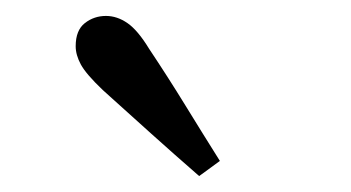

<svg xmlns="http://www.w3.org/2000/svg" viewBox="-20 -778 440 241"><path d="M256 -576 230 -557Q199 -584 169.5 -610.5Q140 -637 109 -665Q88 -685 81.5 -697Q75 -709 75 -720Q75 -740 86.5 -749Q98 -758 113 -758Q127 -758 140 -749Q153 -740 167 -717Q191 -681 212.5 -646Q234 -611 256 -576Z"/></svg>

Font: Source Serif Pro
Style: Regular
Weight: 400
Designer: Frank Grießhammer
Foundry: Adobe Systems Incorporated
Version: Version 2.000;PS 1.000;hotconv 16.6.51;makeotf.lib2.5.65220